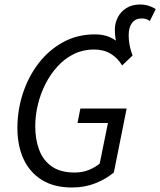

<svg xmlns="http://www.w3.org/2000/svg" viewBox="-20 -821 712 853"><path d="M299.8 12Q220.7 12 166.7 -21.1Q112.8 -54.3 85 -113.6Q57.3 -172.8 57.3 -252.6Q57.3 -330.8 81.3 -405Q105.3 -479.3 150.5 -538.6Q195.7 -597.9 259.3 -633.1Q322.8 -668.3 401.9 -668.3Q438.1 -668.3 465.7 -656.7Q493.3 -645 516.9 -622.9L500.1 -609.8Q494.6 -639.6 492.5 -655.4Q490.3 -671.2 490.3 -689.1Q490.3 -718.9 503.6 -744.4Q517 -769.9 542 -785.5Q567 -801 602.6 -801Q622.5 -801 640.5 -795.3Q658.4 -789.6 671.8 -780.5L645.8 -727.7Q636.8 -733.7 629.1 -736.3Q621.5 -739 608.7 -739Q581.8 -739 566.7 -719.3Q551.7 -699.7 551.7 -664.7Q551.7 -644 555.4 -622.3Q559.1 -600.7 568.9 -574.3L522.6 -530.1Q502.9 -563.6 471.6 -582.3Q440.3 -601.1 397.7 -601.1Q349.4 -601.1 308.9 -581.3Q268.4 -561.6 236.6 -527.1Q204.7 -492.6 182.4 -448.7Q160 -404.9 148.3 -356.3Q136.6 -307.8 136.6 -260.1Q136.6 -201.7 154 -155.3Q171.4 -108.8 209.9 -81.6Q248.3 -54.5 311.3 -54.5Q346.8 -54.5 375.3 -66.2Q403.7 -78 423 -94.5L459.6 -274.5H324.4L337 -338.8H542.7L485.8 -54.7Q450.7 -25.5 403.6 -6.7Q356.5 12 299.8 12Z"/></svg>

Font: Source Sans 3
Style: Italic
Weight: 200
Italic angle: -11°
Designer: Paul D. Hunt
Foundry: Adobe
Version: Version 3.046;hotconv 1.0.118;makeotfexe 2.5.65603